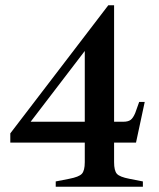

<svg xmlns="http://www.w3.org/2000/svg" viewBox="-20 -707 603 727"><path d="M470 -30 521 -20V0H191V-20L242 -30Q279 -37 290 -49Q301 -61 301 -93V-167H19V-202L390 -687H412V-246H446Q465 -246 474.5 -253Q484 -260 492 -279L507 -321H528L495 -167H412V-93Q412 -61 422.5 -49Q433 -37 470 -30ZM301 -246V-514L96 -246Z"/></svg>

Font: Ibarra Real Nova SemiBold
Style: Regular
Weight: 600
Designer: Jose Maria Ribagorda & Octavio Pardo
Foundry: Jose Maria Ribagorda
Version: Version 1.014